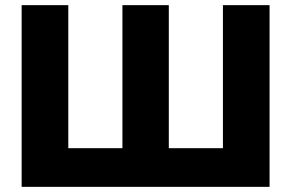

<svg xmlns="http://www.w3.org/2000/svg" viewBox="-20 -725 1130 745"><path d="M64 0V-705H245V-150H455V-705H635V-150H845V-705H1026V0Z"/></svg>

Font: Nunito Sans 12pt Black
Style: Regular
Weight: 900
Designer: Vernon Adams
Foundry: Vernon Adams
Version: Version 3.101;gftools[0.9.27]